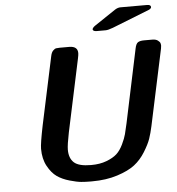

<svg xmlns="http://www.w3.org/2000/svg" viewBox="-59 -933 930 1011"><g transform="rotate(-5 405.5 -428.0)"><path d="M133.8 -171.9Q133.8 -199.7 152.8 -293L230 -654.8Q233.9 -673.8 243.4 -682.9Q252.9 -691.9 258.1 -692.4Q263.2 -692.9 277.8 -693.8H328.1Q373 -693.8 373 -657.2Q373 -648.4 369.1 -629.9L287.1 -245.1Q273.9 -180.2 273.9 -154.8Q273.9 -109.9 299.1 -86.9Q324.2 -64 389.2 -64Q436 -64 470.9 -77.4Q505.9 -90.8 525.4 -108.4Q544.9 -126 560.1 -157.5Q575.2 -189 580.6 -210.4Q585.9 -231.9 594.2 -268.1Q595.2 -274.9 596.2 -277.8L675.8 -654.8Q680.7 -679.7 691.4 -686.8Q702.1 -693.8 724.1 -693.8H768.1Q786.1 -693.8 796.6 -686Q807.1 -678.2 809.1 -671.1Q811 -664.1 811 -658.2Q811 -653.3 809.1 -643.1L723.1 -240.2Q715.3 -204.1 705.6 -175.5Q695.8 -147 671.4 -107.4Q647 -67.9 613.5 -42Q580.1 -16.1 521 2.9Q461.9 22 387.2 22H376Q352.1 22 329.6 20Q307.1 18.1 268.6 7.1Q230 -3.9 202.9 -22.9Q175.8 -42 154.8 -80.3Q133.8 -118.7 133.8 -171.9ZM459 -774.9Q460 -782.7 472.2 -792Q478 -795.9 585.9 -868.2Q601.1 -877.9 615.2 -877.9H755.9Q775.9 -877.9 775.9 -865.2Q775.9 -858.4 764.2 -852.1Q762.2 -851.1 565.9 -773.9Q540 -764.2 526.9 -764.2H481.9Q460.9 -763.7 459 -774.9Z"/></g></svg>

Font: CMU Sans Serif
Style: BoldOblique
Weight: 700
Italic angle: -12°
Version: Version 0.7.0